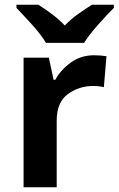

<svg xmlns="http://www.w3.org/2000/svg" viewBox="-20 -786 498 806"><path d="M375 -554Q320 -554 278 -524Q236 -494 212 -451H205L185 -544H79V0H218V-279Q218 -357 265 -391Q312 -425 370 -425Q398 -425 416 -420L427 -550Q401 -554 375 -554ZM458 -766H366Q340 -750 309 -728Q278 -706 252 -679Q226 -706 196.5 -728Q167 -750 141 -766H49V-753Q76 -725 114.5 -682.5Q153 -640 173 -606H333Q354 -640 392.5 -683Q431 -726 458 -753Z"/></svg>

Font: Noto Sans UI
Style: Bold
Weight: 700
Designer: Monotype Design Team
Foundry: Monotype Imaging Inc.
Version: Version 1.901